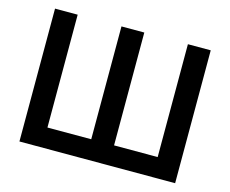

<svg xmlns="http://www.w3.org/2000/svg" viewBox="-100 -850 1187 991"><g transform="rotate(15 494.0 -355.0)"><path d="M78 0V-710H199V-107H433V-710H555V-107H788V-710H910V0Z"/></g></svg>

Font: Rising Sun SemiBold
Style: Regular
Weight: 600
Designer: Matt McInerney, Pablo Impallari, Rodrigo Fuenzalida (Raleway font), Stephen Hutchings (Greek), Cristiano Sobral (main ch
Foundry: The Rising Sun Project Authors
Version: Version 4.327; ttfautohint (v1.8.4.7-5d5b-dirty)